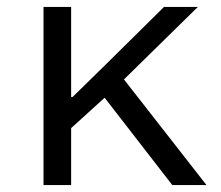

<svg xmlns="http://www.w3.org/2000/svg" viewBox="-20 -536 640 556"><path d="M283 -253 186 -165V0H106V-516H186V-255H190L285 -348L455 -516H553L339 -306L578 0H479Z"/></svg>

Font: iA Writer Duo V
Style: Regular
Weight: 400
Designer: Mike Abbink, Paul van der Laan, Pieter van Rosmalen, Oliver Reichenstein
Foundry: Information Architects Inc.
Version: Version 2.000